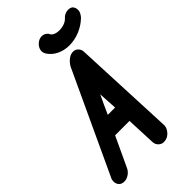

<svg xmlns="http://www.w3.org/2000/svg" viewBox="-288 -1017 1114 1114"><g transform="rotate(-45 268.5 -460.0)"><path d="M388 -879Q410 -879 430.5 -886.5Q451 -894 466 -912Q485 -928 508 -928Q527 -928 538 -918Q552 -900 548 -877Q544 -860 528 -842Q496 -811 454 -793.5Q412 -776 367 -776Q326 -776 291 -793Q256 -810 236 -842Q226 -860 230 -877Q235 -900 258 -917Q267 -923 275.5 -925.5Q284 -928 292 -928Q314 -928 330 -909Q336 -893 352 -886Q368 -879 388 -879ZM429 -63Q429 -60 429 -57Q429 -54 428 -49Q423 -27 404 -9.5Q385 8 359 8Q341 8 327.5 -4.5Q314 -17 312 -36Q310 -83 308 -128Q306 -173 304 -220H186Q165 -174 143 -128Q121 -82 100 -36Q91 -17 72.5 -4.5Q54 8 35 8Q9 8 -2.5 -9.5Q-14 -27 -9 -49L-8 -54Q-7 -56 -6.5 -57.5Q-6 -59 -4 -63Q69 -221 141 -374.5Q213 -528 286 -686Q299 -708 318 -722Q337 -736 356 -736Q375 -736 387.5 -723Q400 -710 401 -693ZM300 -334Q299 -352 298 -365Q297 -378 296.5 -390Q296 -402 295 -416Q294 -430 293 -449Q279 -420 266.5 -392.5Q254 -365 240 -334Z"/></g></svg>

Font: VDS
Style: Bold Italic
Weight: 700
Designer: artmaker
Foundry: artmaker
Version: Version 1.000 2009 initial release